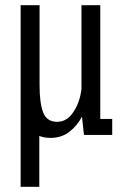

<svg xmlns="http://www.w3.org/2000/svg" viewBox="-20 -520 490 740"><path d="M175.5 11.5Q150.5 11.5 131.5 4V200H59.5V-500H132.5V-191Q132.5 -123.5 146.2 -87Q160 -50.5 200.5 -50.5Q238 -50.5 263.2 -88.8Q288.5 -127 294 -177.5V-500H366.5V-61.5H412.5V0H303.5L296 -70.5Q277.5 -35 247 -11.8Q216.5 11.5 175.5 11.5Z"/></svg>

Font: Trispace Condensed Light
Style: Regular
Weight: 300
Width: 3
Designer: Tyler Finck
Foundry: Etcetera Type Company
Version: Version 1.210; ttfautohint (v1.8.3)